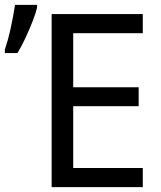

<svg xmlns="http://www.w3.org/2000/svg" viewBox="-37 -772 665 792"><path d="M552 0H176V-714H552V-635H265V-412H535V-334H265V-79H552ZM-17 -567Q-11 -585 -4.5 -608.5Q2 -632 7.5 -657.5Q13 -683 17.5 -707.5Q22 -732 25 -752H116V-741Q111 -719 98 -685.5Q85 -652 68.5 -616.5Q52 -581 35 -553H-17Z"/></svg>

Font: Noto Sans Display
Style: Regular
Weight: 400
Designer: Monotype Design Team
Foundry: Monotype Imaging Inc.
Version: Version 2.003